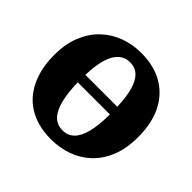

<svg xmlns="http://www.w3.org/2000/svg" viewBox="-146 -726 892 892"><g transform="rotate(45 300.5 -279.5)"><path d="M293.5 11Q231 11 181.8 -8.5Q132.5 -28 98.2 -65.2Q64 -102.5 45.8 -155.8Q27.5 -209 27.5 -275.5Q27.5 -350 50.2 -405.2Q73 -460.5 112 -497Q151 -533.5 201.2 -551.8Q251.5 -570 307 -570Q391 -570 450.5 -535.5Q510 -501 541.8 -437Q573.5 -373 573.5 -283.5Q573.5 -207.5 550.8 -152Q528 -96.5 489 -60.2Q450 -24 399.5 -6.5Q349 11 293.5 11ZM303 -56.5Q336.5 -56.5 359.2 -78.5Q382 -100.5 393.8 -146.5Q405.5 -192.5 406 -264.5H195Q196.5 -197 208.2 -150.5Q220 -104 243.2 -80.2Q266.5 -56.5 303 -56.5ZM195.5 -314H405Q403 -375 391.5 -417Q380 -459 357.8 -480.8Q335.5 -502.5 301 -502.5Q253 -502.5 225.8 -457Q198.5 -411.5 195.5 -314Z"/></g></svg>

Font: Merriweather ExtraBold
Style: Regular
Weight: 800
Version: Version 2.100